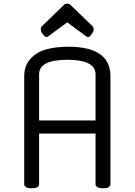

<svg xmlns="http://www.w3.org/2000/svg" viewBox="-20 -1006 723 1031"><path d="M573 -597V-18Q573 5 533 5Q493 5 493 -18V-289H190V-18Q190 5 150 5Q110 5 110 -18V-597Q110 -653 143 -689.5Q176 -726 227 -740.5Q278 -755 347 -755Q573 -755 573 -597ZM190 -607V-359H493V-607Q493 -685 341.5 -685Q190 -685 190 -607ZM336 -986H347Q352 -986 356 -982L476 -866Q483 -859 483 -848.5Q483 -838 472 -822.5Q461 -807 454.5 -807Q448 -807 444 -810L341 -886L238 -810Q233 -807 231 -807Q221 -807 210 -822.5Q199 -838 199 -848.5Q199 -859 206 -866L326 -982Q330 -986 336 -986Z"/></svg>

Font: Offside
Style: Regular
Weight: 400
Designer: Eduardo Rodriguez Tunni
Foundry: Eduardo Rodriguez Tunni
Version: Version 1.001